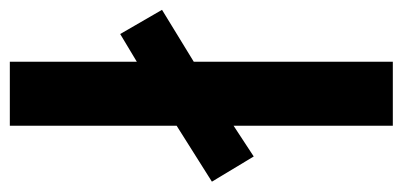

<svg xmlns="http://www.w3.org/2000/svg" viewBox="-240 -570 800 381"><g transform="rotate(90 159.5 -380.0)"><path d="M92 0V-252L37 -219L-11 -302L92 -365V-760H219V-444L280 -484L330 -401L219 -331V0Z"/></g></svg>

Font: Noto Sans Canadian Aboriginal SemiBold
Style: Regular
Weight: 600
Designer: Monotype Design Team, Typotheque's Kevin King
Foundry: Monotype Imaging Inc.
Version: Version 2.004; ttfautohint (v1.8.4.7-5d5b)